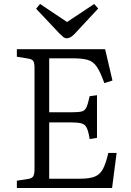

<svg xmlns="http://www.w3.org/2000/svg" viewBox="-20 -948 662 968"><path d="M65 0V-37L123 -46Q141 -49 147.5 -59Q154 -69 154 -97V-606Q154 -630 148 -640Q142 -650 120 -653L65 -662V-700H510L547 -542L506 -529Q486 -585 468 -611.5Q450 -638 422.5 -646Q395 -654 347 -654H228V-382H342Q376 -382 392 -386Q408 -390 416 -407.5Q424 -425 432 -463L469 -468V-253L432 -247Q426 -285 417.5 -303Q409 -321 390.5 -326Q372 -331 335 -331H228V-47H384Q431 -47 457.5 -57.5Q484 -68 499 -96Q514 -124 526 -177H568L545 0ZM317 -755Q307 -755 299.5 -761Q292 -767 277 -782L162 -904L182 -928L318 -837L455 -928L475 -905L355 -776Q334 -755 317 -755Z"/></svg>

Font: Literata 12pt Light
Style: Regular
Weight: 300
Designer: Latin by Veronika Burian and Jose Scaglione. Greek by Irene Vlachou. Cyrillic by Vera Evstafieva.
Foundry: TypeTogether
Version: Version 3.002